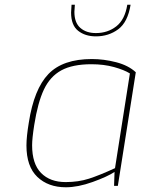

<svg xmlns="http://www.w3.org/2000/svg" viewBox="-20 -787 599 813"><path d="M92 -171Q92 -208 102 -268Q124 -410 185 -473.5Q246 -537 369 -537Q420 -537 472 -523.5Q524 -510 555 -481L479 0H463L465 -59Q435 -39 372.5 -16.5Q310 6 259 6Q184 6 138 -38Q92 -82 92 -171ZM467 -75 530 -476Q506 -491 463 -503Q420 -515 367 -515Q287 -515 239.5 -489Q192 -463 166 -408Q140 -353 125 -258Q116 -201 116 -172Q116 -93 154 -54.5Q192 -16 258 -16Q312 -16 357 -30.5Q402 -45 467 -75ZM281 -734Q281 -743 283 -767H297Q295 -745 295 -737Q295 -691 320 -669Q345 -647 386 -647Q436 -647 472.5 -675.5Q509 -704 519 -767H533Q521 -693 480.5 -663Q440 -633 386 -633Q341 -633 311 -656.5Q281 -680 281 -734Z"/></svg>

Font: Exo Thin
Style: Italic
Weight: 250
Italic angle: -9°
Designer: Natanael Gama
Foundry: Natanael Gama
Version: Version 1.500; ttfautohint (v1.6)